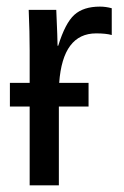

<svg xmlns="http://www.w3.org/2000/svg" viewBox="-20 -558 373 578"><path d="M69.3 0V-237.3H9.8V-308.6H69.3V-405.3Q69.3 -460.9 66.4 -528.3H149.4Q153.3 -438.5 153.3 -420.4H155.3Q176.3 -488.3 203.6 -513.2Q231 -538.1 280.8 -538.1Q298.3 -538.1 316.4 -533.2V-452.6Q298.8 -457.5 269.5 -457.5Q168.9 -457.5 158.2 -308.6H246.6V-237.3H157.2V0Z"/></svg>

Font: Arial
Style: Regular
Weight: 400
Designer: Steve Matteson
Foundry: Ascender Corporation
Version: Version 2.00.3